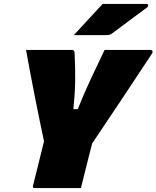

<svg xmlns="http://www.w3.org/2000/svg" viewBox="-20 -953 793 973"><path d="M390 0H155Q149 0 147.5 -3.5Q146 -7 147 -11Q161 -67 175 -123.5Q189 -180 203 -237Q179 -350 155.5 -469Q132 -588 112 -700H345Q358 -700 358 -683Q362 -609 361 -544Q360 -479 352 -400H374Q407 -482 440 -552.5Q473 -623 510 -700H742Q750 -700 752.5 -694.5Q755 -689 750 -681Q677 -570 600 -454.5Q523 -339 447 -226Q439 -195 431 -163.5Q423 -132 415 -100Q409 -75 402.5 -50Q396 -25 390 0ZM500 -933H724Q730 -933 731 -926.5Q732 -920 725 -915Q692 -891 665.5 -871Q639 -851 611 -830.5Q583 -810 546 -782Q536 -775 521 -775H354Q391 -815 426.5 -853.5Q462 -892 500 -933Z"/></svg>

Font: Recursive Sn Lnr St XBk
Style: Italic
Weight: 1000
Italic angle: -15°
Version: Version 1.079;hotconv 1.0.112;makeotfexe 2.5.65598; ttfautoh